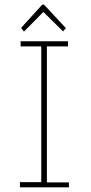

<svg xmlns="http://www.w3.org/2000/svg" viewBox="-20 -799 390 819"><path d="M65 0V-22H156V-601H68V-623H270V-601H180V-21H274V0ZM82 -664 70 -680 160 -779H168L261 -679L249 -665L165 -748Z"/></svg>

Font: Inconsolata ExtraCondensed ExtraLight
Style: Regular
Weight: 200
Width: 2
Monospace: yes
Designer: Raph Levien, Cyreal, Brenton Simpson
Foundry: Raph Levien, Cyreal, Google
Version: Version 3.001; ttfautohint (v1.8.2.53-6de2)